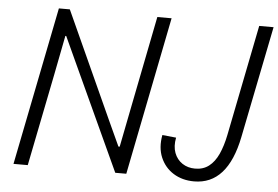

<svg xmlns="http://www.w3.org/2000/svg" viewBox="-51 -791 1261 870"><g transform="rotate(5 579.5 -356.0)"><path d="M39.1 0 182.6 -719.7H232.4L455.6 -229L505.9 -119.6H511.7L547.9 -303.2L630.4 -719.7H695.3L552.2 0H502L277.3 -487.8L226.6 -598.1H222.7L188 -420.4L104 0ZM860.8 7.8Q807.1 7.8 766.8 -17.3Q726.6 -42.5 707.8 -86.9Q689 -131.3 699.7 -189L762.7 -182.6Q754.9 -142.6 766.1 -113Q777.3 -83.5 802.2 -66.9Q827.1 -50.3 860.4 -50.3Q897.5 -50.3 923.3 -70.3Q949.2 -90.3 966.1 -127.2Q982.9 -164.1 993.2 -214.8L1093.8 -719.7H1159.2L1057.1 -210.9Q1035.2 -101.6 986.1 -46.9Q937 7.8 860.8 7.8Z"/></g></svg>

Font: Reddit Sans Light
Style: Italic
Weight: 300
Italic angle: -11.25°
Designer: Stephen Hutchings
Version: Version 1.013